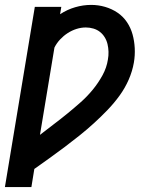

<svg xmlns="http://www.w3.org/2000/svg" viewBox="-27 -558 647 783"><path d="M-7 205 115 -530H223L218 -500Q247 -519 279.5 -528.5Q312 -538 345 -538Q374 -538 401.5 -530Q429 -522 452 -506.5Q475 -491 490.5 -468Q506 -445 513.5 -418Q521 -391 522.5 -361.5Q524 -332 519 -303Q513 -268 498 -233.5Q483 -199 460.5 -168Q438 -137 411.5 -109.5Q385 -82 356.5 -56Q328 -30 298 -6Q268 18 237.5 41Q207 64 175.5 86.5Q144 109 113 131L101 205ZM136 -8Q164 -30 192.5 -51.5Q221 -73 248.5 -95.5Q276 -118 302.5 -141.5Q329 -165 351.5 -192.5Q374 -220 391 -251Q408 -282 413 -315Q416 -331 415.5 -347Q415 -363 411.5 -378Q408 -393 400 -406Q392 -419 380.5 -428Q369 -437 354 -441.5Q339 -446 323 -446Q304 -446 285 -440Q266 -434 249 -423Q232 -412 218 -397Q204 -382 195 -364Z"/></svg>

Font: Iosevka Curly SmBdExObl
Style: Regular
Weight: 600
Width: 7
Italic angle: -9°
Monospace: yes
Designer: Belleve Invis
Foundry: Belleve Invis
Version: Version 11.1.0; ttfautohint (v1.8.3)